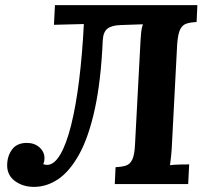

<svg xmlns="http://www.w3.org/2000/svg" viewBox="-20 -720 820 751"><path d="M113 11Q70 11 39 -11.5Q8 -34 8 -73Q8 -109 27 -135Q46 -161 85 -161Q115 -161 134.5 -143.5Q154 -126 154 -101Q154 -96 153 -90Q152 -84 149 -78Q151 -77 155.5 -76Q160 -75 164 -75Q192 -75 216 -116Q240 -157 258.5 -231.5Q277 -306 289.5 -406.5Q302 -507 308 -626L191 -623L195 -700H752L749 -634Q727 -633 710.5 -628Q694 -623 685 -605.5Q676 -588 673 -547L653 -164Q652 -137 649.5 -112Q647 -87 645 -74Q661 -76 685.5 -76.5Q710 -77 720 -77L716 0H429L432 -66Q455 -67 471.5 -72Q488 -77 497 -95Q506 -113 508 -153L530 -567Q531 -581 532.5 -596Q534 -611 539 -625L452 -622Q418 -621 401 -608.5Q384 -596 382 -563Q375 -404 351 -294Q327 -184 290 -117Q253 -50 208 -19.5Q163 11 113 11Z"/></svg>

Font: Lora
Style: Bold Italic
Weight: 700
Italic angle: -3°
Designer: Olga Karpushina, Alexei Vanyashin (Cyrillic)
Foundry: Cyreal
Version: Version 3.004